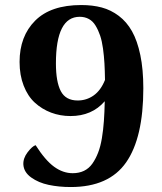

<svg xmlns="http://www.w3.org/2000/svg" viewBox="-20 -732 647 766"><path d="M262.2 14.2Q214.8 14.2 174.3 5.6Q133.8 -2.9 104.5 -23.9Q75.2 -44.9 73.2 -75.2Q71.8 -100.6 90.3 -124.8Q108.9 -148.9 122.1 -152.8Q160.6 -92.3 196 -66.7Q231.4 -41 270 -41Q295.4 -41 315.2 -50.5Q335 -60.1 348.4 -79.1Q361.8 -98.1 371.3 -122.6Q380.9 -147 386.5 -180.7Q392.1 -214.4 394.5 -249.3Q397 -284.2 397.9 -328.1Q346.7 -269 261.2 -269Q220.2 -269 183.8 -282.7Q147.5 -296.4 119.1 -322.3Q90.8 -348.1 74.5 -390.1Q58.1 -432.1 58.1 -484.9Q58.1 -587.4 120.4 -649.7Q182.6 -711.9 304.2 -711.9Q349.6 -711.9 386 -702.1Q422.4 -692.4 453.9 -668.7Q485.4 -645 506.6 -607.4Q527.8 -569.8 539.8 -512.5Q551.8 -455.1 551.8 -379.9Q551.8 -182.6 483.2 -84.2Q414.6 14.2 262.2 14.2ZM203.1 -479Q203.1 -405.3 222.7 -368.2Q242.2 -331.1 290 -331.1Q325.2 -331.1 353.8 -351.3Q382.3 -371.6 398.9 -413.1Q398.4 -450.2 396.7 -479.2Q395 -508.3 390.9 -538.6Q386.7 -568.8 379.4 -590.3Q372.1 -611.8 361.3 -629.6Q350.6 -647.5 334.5 -656.2Q318.4 -665 297.9 -665Q203.1 -665 203.1 -479Z"/></svg>

Font: Arima
Style: Bold
Weight: 700
Designer: Joana Correia and Natanael Gama
Foundry: NDISCOVER
Version: Version 1.100;Glyphs 3.1.2 (3151)